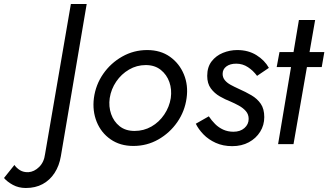

<svg xmlns="http://www.w3.org/2000/svg" viewBox="-184 -720 1640 959"><path d="M-112 104Q-101 120 -83.5 130.5Q-66 141 -42 140Q-13 138 11.5 114Q36 90 41 50L170 -700H249L120 60Q112 108 88.5 144Q65 180 29 199.5Q-7 219 -55 219Q-91 219 -119.5 203.5Q-148 188 -164 169Z M285 -230Q294 -297 331.5 -351Q369 -405 426.5 -437.5Q484 -470 551 -470Q618 -470 665 -436.5Q712 -403 734.5 -348.5Q757 -294 748 -230Q739 -164 701.5 -110Q664 -56 607 -23.5Q550 9 482 9Q416 9 368.5 -24Q321 -57 299 -111.5Q277 -166 285 -230ZM364 -230Q358 -188 371 -150.5Q384 -113 413.5 -89.5Q443 -66 488 -66Q534 -66 572.5 -88Q611 -110 636.5 -148Q662 -186 669 -230Q675 -273 662 -310Q649 -347 619 -371Q589 -395 544 -395Q499 -395 460.5 -372.5Q422 -350 396.5 -312.5Q371 -275 364 -230Z M859 -139Q873 -118 890.5 -100.5Q908 -83 931 -72.5Q954 -62 982 -62Q1016 -62 1037 -80.5Q1058 -99 1058 -126Q1058 -149 1044 -165Q1030 -181 1009 -192.5Q988 -204 967 -213Q941 -223 914 -238.5Q887 -254 869 -278.5Q851 -303 851 -341Q851 -385 873 -413.5Q895 -442 929.5 -456Q964 -470 1001 -470Q1056 -470 1097 -444.5Q1138 -419 1159 -381L1100 -341Q1081 -367 1054.5 -384.5Q1028 -402 996 -402Q965 -402 946.5 -388Q928 -374 928 -351Q928 -333 939 -319.5Q950 -306 968.5 -296Q987 -286 1009 -276Q1043 -261 1072 -244Q1101 -227 1118.5 -201.5Q1136 -176 1136 -135Q1136 -95 1115.5 -62Q1095 -29 1059 -9.5Q1023 10 976 10Q930 10 893.5 -6.5Q857 -23 832 -49Q807 -75 794 -102Z M1436 -460 1423 -385H1198L1212 -460ZM1390 -620 1282 0H1205L1309 -620Z"/></svg>

Font: Jost
Style: Italic
Weight: 400
Italic angle: -5°
Version: Version 3.710